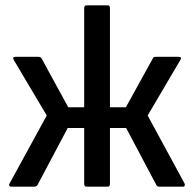

<svg xmlns="http://www.w3.org/2000/svg" viewBox="-20 -703 731 723"><path d="M22 0Q17 0 15 -4Q13 -8 16 -12L156 -268L32 -477Q25 -489 38 -489H124Q133 -489 136 -484L237 -299H297V-673Q297 -683 307 -683H384Q394 -683 394 -673V-299H454L556 -484Q558 -488 561 -488.5Q564 -489 568 -489H653Q666 -489 659 -477L536 -268L675 -12Q677 -8 675.5 -4Q674 0 669 0H580Q571 0 569 -6L455 -221H394V-10Q394 0 384 0H307Q297 0 297 -10V-221H235L121 -6Q117 0 108 0Z"/></svg>

Font: Sofia Sans Semi Condensed SemiBold
Style: Regular
Weight: 600
Designer: Botio Nikoltchev, Ani Petrova
Foundry: lettersoup
Version: Version 4.100